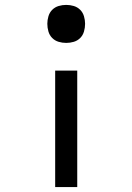

<svg xmlns="http://www.w3.org/2000/svg" viewBox="-20 -548 540 783"><path d="M250 -373Q234 -373 219 -377.5Q204 -382 193 -393Q182 -404 177.5 -419.5Q173 -435 173 -451Q173 -466 177.5 -481.5Q182 -497 193 -508Q204 -519 219 -523.5Q234 -528 250 -528Q266 -528 281 -523.5Q296 -519 307 -508Q318 -497 322.5 -481.5Q327 -466 327 -451Q327 -435 322.5 -419.5Q318 -404 307 -393Q296 -382 281 -377.5Q266 -373 250 -373ZM205 215V-260H295V215Z"/></svg>

Font: Iosevka Medium
Style: Regular
Weight: 500
Monospace: yes
Designer: Belleve Invis
Foundry: Belleve Invis
Version: Version 32.5.0; ttfautohint (v1.8.4)